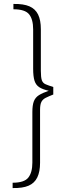

<svg xmlns="http://www.w3.org/2000/svg" viewBox="-20 -788 344 973"><path d="M48 -768Q99 -769 129 -756Q159 -743 173 -714.5Q187 -686 187 -640V-429Q187 -396 192 -381.5Q197 -367 211 -361Q225 -355 250 -347V-309Q227 -300 212 -292.5Q197 -285 190 -272Q183 -259 183 -231V37Q183 82 169 111Q155 140 125 153Q95 166 44 165V138Q103 138 123.5 112Q144 86 144 36V-220Q144 -255 151.5 -274.5Q159 -294 177 -305.5Q195 -317 227 -328Q196 -335 179 -346Q162 -357 155 -378.5Q148 -400 148 -440V-639Q148 -690 127.5 -715.5Q107 -741 48 -741Z"/></svg>

Font: Exo 2 ExtraLight
Style: Regular
Weight: 250
Designer: Natanael Gama
Foundry: Natanael Gama
Version: Version 2.010